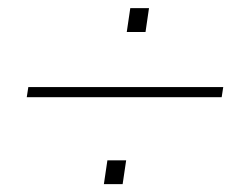

<svg xmlns="http://www.w3.org/2000/svg" viewBox="-20 -578 606 480"><path d="M286.6 -117.7H239.7L248.5 -177.2H295.4ZM343.8 -498H296.9L305.7 -557.6H352.5ZM534.2 -335H46.9L50.8 -360.4H538.1Z"/></svg>

Font: Roboto-ThinItalic
Style: Italic
Weight: 250
Italic angle: -12°
Designer: Google
Version: Version 1.100141; 2013; ttfautohint (v0.94.14-c901) -l 8 -r 